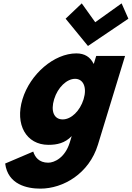

<svg xmlns="http://www.w3.org/2000/svg" viewBox="-20 -845 782 1140"><path d="M10.7 126C26.5 251 141.3 275 219.3 275C355.4 275 508.9 186 561.5 14L722.6 -513H551.3L537.3 -467H535.1C516.4 -506 483 -528 433.5 -528C301.6 -528 159.3 -406 113.5 -256C67.6 -106 135.6 15 267.5 15C318.5 15 365.3 5 405.8 -37L394.2 1C366.4 92 302.1 121 266.4 121C210.3 121 186.9 86 177.4 55ZM301.5 -256C323.2 -327 377.1 -377 425.9 -377C474 -377 498.1 -327 476.4 -256C455 -186 402.6 -136 352.3 -136C299.8 -136 280.1 -186 301.5 -256ZM742.2 -734 702 -825 545.4 -713 465.4 -825 369.6 -734 502.3 -572Z"/></svg>

Font: Hussar
Style: BdSuprConOblThree
Weight: 700
Foundry: Cannot Into Space Fonts
Version: Version 2.00